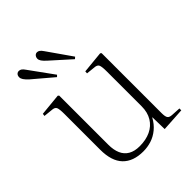

<svg xmlns="http://www.w3.org/2000/svg" viewBox="-214 -877 1014 1014"><g transform="rotate(-45 293.0 -370.0)"><path d="M263 14Q188 14 148 -27.5Q108 -69 108 -154V-421Q108 -457 102.5 -469.5Q97 -482 74 -483L26 -488L28 -502L151 -514L157 -509V-142Q157 -103 169 -75.5Q181 -48 206 -33.5Q231 -19 269 -19Q316 -19 351 -35.5Q386 -52 405.5 -84Q425 -116 425 -161V-421Q425 -457 419.5 -469.5Q414 -482 392 -483L344 -488L345 -502L468 -514L474 -509V-61Q474 -35 480.5 -25.5Q487 -16 506 -15L558 -12V2L426 10L424 -80H423Q405 -47 379.5 -26Q354 -5 324.5 4.5Q295 14 263 14ZM218 -586 106 -681Q90 -696 83 -706.5Q76 -717 76 -727Q76 -734 78.5 -739.5Q81 -745 86 -748.5Q91 -752 98 -752Q107 -752 114.5 -746.5Q122 -741 130 -729L227 -595ZM352 -586 244 -683Q227 -698 220 -708.5Q213 -719 213 -728Q213 -735 216 -741Q219 -747 224 -750.5Q229 -754 236 -754Q244 -754 251.5 -748.5Q259 -743 267 -731L362 -595Z"/></g></svg>

Font: Literata 60pt ExtraLight
Style: Regular
Weight: 250
Designer: Latin by Veronika Burian and Jose Scaglione. Greek by Irene Vlachou. Cyrillic by Vera Evstafieva.
Foundry: TypeTogether
Version: Version 3.103;gftools[0.9.29]